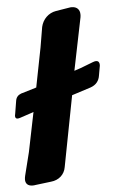

<svg xmlns="http://www.w3.org/2000/svg" viewBox="-52 -758 472 788"><g transform="rotate(-5 184.0 -364.5)"><path d="M100 -406C99 -406 97 -406 96 -405L36 -387C23 -382 15 -373 13 -358L5 -309C4 -303 3 -299 3 -298C3 -290 6 -286 13 -286C16 -286 19 -287 23 -288L77 -306C78 -307 79 -307 80 -307L47 -145L23 -49C22 -44 21 -39 21 -34C21 -18 30 -7 50 -7C54 -7 58 -7 62 -8L127 -16C159 -19 183 -40 188 -71L244 -362L322 -387C345 -395 358 -411 361 -434L367 -468C368 -471 368 -474 368 -477C368 -487 363 -493 354 -493C351 -493 346 -492 341 -490L289 -470L262 -461L306 -677C307 -682 307 -686 307 -690C307 -709 295 -722 274 -722C271 -722 267 -722 263 -721L208 -712C177 -707 153 -683 146 -652L132 -569Z"/></g></svg>

Font: Bangerz
Style: Bold
Weight: 700
Designer: vernon adams
Foundry: Vernon Adams
Version: Version 2.10;December 28, 2023;FontCreator 13.0.0.2683 64-bi